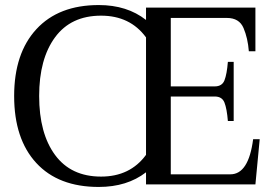

<svg xmlns="http://www.w3.org/2000/svg" viewBox="-20 -730 1084 760"><path d="M1008 -179 991 0H558V-48Q483 10 371 10Q211 10 123.5 -85Q36 -180 36 -350Q36 -519 124 -614.5Q212 -710 371 -710Q483 -710 558 -651V-700H991V-527H965Q961 -579 944 -619Q927 -659 878 -659H656V-388H830Q859 -388 868.5 -412Q878 -436 882 -485H905V-251H882Q878 -300 868.5 -324Q859 -348 830 -348H656V-40H892Q964 -40 982 -179ZM558 -117V-582Q495 -668 380 -668Q261 -668 198 -582.5Q135 -497 135 -350Q135 -202 198 -116.5Q261 -31 380 -31Q495 -31 558 -117Z"/></svg>

Font: TavirajRegular
Style: Regular
Weight: 400
Designer: Katatrad Team
Foundry: CadsonDemak
Version: Version 1.000